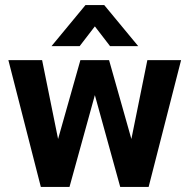

<svg xmlns="http://www.w3.org/2000/svg" viewBox="-20 -737 747 757"><path d="M13 0ZM694 -500 566 0H454L354 -362L254 0H141L13 -500H146L209 -189L297 -500H410L498 -189L561 -500ZM317 -717H391L525 -555H414L354 -633L294 -555H183Z"/></svg>

Font: Sarabun
Style: Bold
Weight: 700
Designer: Suppakit Chalermlarp | Katatrad Co.,Ltd.
Foundry: Cadson Demak Co.,Ltd.
Version: Version 1.000; ttfautohint (v1.6)